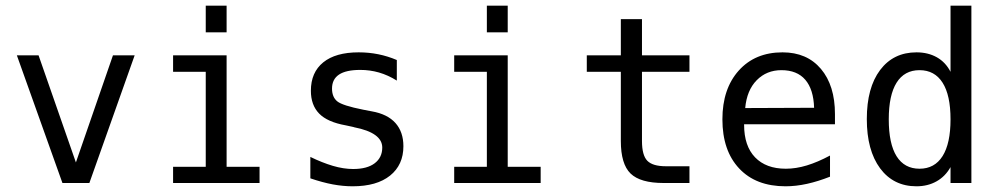

<svg xmlns="http://www.w3.org/2000/svg" viewBox="-20 -651 3540 683"><path d="M40 -454.1H117.2L250 -73.2L381.8 -454.1H459L297.9 0H202.1Z M711.9 -630.9H786.1V-536.1H711.9ZM595.7 -454.1H786.1V-57.6H903.3V0H595.7V-57.6H711.9V-395.5H595.7Z M1391.6 -437.5V-364.3Q1360.4 -383.8 1328.1 -393.1Q1295.9 -402.3 1261.7 -402.3Q1210.9 -402.3 1186 -385.7Q1161.1 -369.1 1161.1 -335.9Q1161.1 -305.7 1179.7 -290.5Q1198.2 -275.4 1272.5 -260.7L1302.7 -254.9Q1358.4 -245.1 1386.7 -213.4Q1415 -181.6 1415 -130.9Q1415 -64.5 1367.7 -26.4Q1320.3 11.7 1234.4 11.7Q1200.2 11.7 1163.6 4.9Q1127 -2 1084 -16.6V-92.8Q1126 -72.3 1164.1 -61Q1202.1 -49.8 1236.3 -49.8Q1286.1 -49.8 1313 -70.3Q1339.8 -90.8 1339.8 -126Q1339.8 -178.7 1240.2 -198.2L1237.3 -199.2L1210 -205.1Q1144.5 -216.8 1115.2 -247.1Q1085.9 -277.3 1085.9 -328.1Q1085.9 -393.6 1129.9 -429.2Q1173.8 -464.8 1255.9 -464.8Q1292 -464.8 1325.7 -458Q1359.4 -451.2 1391.6 -437.5Z M1711.9 -630.9H1786.1V-536.1H1711.9ZM1595.7 -454.1H1786.1V-57.6H1903.3V0H1595.7V-57.6H1711.9V-395.5H1595.7Z M2263.7 -583V-454.1H2432.6V-395.5H2263.7V-149.4Q2263.7 -98.6 2282.7 -79.1Q2301.8 -59.6 2348.6 -59.6H2432.6V0H2340.8Q2257.8 0 2223.1 -33.7Q2188.5 -67.4 2188.5 -149.4V-395.5H2067.4V-454.1H2188.5V-583Z M2950.2 -245.1V-209H2627V-207Q2627 -131.8 2666 -91.3Q2705.1 -50.8 2775.4 -50.8Q2811.5 -50.8 2850.1 -62.5Q2888.7 -74.2 2932.6 -97.7V-22.5Q2890.6 -5.9 2851.1 2.9Q2811.5 11.7 2774.4 11.7Q2668.9 11.7 2609.4 -51.8Q2549.8 -115.2 2549.8 -226.6Q2549.8 -335 2607.9 -399.9Q2666 -464.8 2763.7 -464.8Q2850.6 -464.8 2900.4 -405.8Q2950.2 -346.7 2950.2 -245.1ZM2876 -267.6Q2874 -333 2844.7 -367.2Q2815.4 -401.4 2759.8 -401.4Q2707 -401.4 2671.9 -365.7Q2636.7 -330.1 2630.9 -266.6Z M3361.3 -395.5V-630.9H3435.5V0H3361.3V-56.6Q3342.8 -23.4 3311.5 -5.9Q3280.3 11.7 3240.2 11.7Q3158.2 11.7 3110.8 -52.2Q3063.5 -116.2 3063.5 -227.5Q3063.5 -338.9 3110.8 -401.9Q3158.2 -464.8 3240.2 -464.8Q3281.2 -464.8 3312.5 -447.3Q3343.8 -429.7 3361.3 -395.5ZM3141.6 -226.6Q3141.6 -139.6 3169.4 -95.2Q3197.3 -50.8 3251 -50.8Q3304.7 -50.8 3333 -95.7Q3361.3 -140.6 3361.3 -226.6Q3361.3 -312.5 3333 -356.9Q3304.7 -401.4 3251 -401.4Q3197.3 -401.4 3169.4 -356.9Q3141.6 -312.5 3141.6 -226.6Z"/></svg>

Font: BabelStone Flags
Style: Regular
Weight: 400
Designer: Andrew West
Foundry: BabelStone
Version: Version 4.12